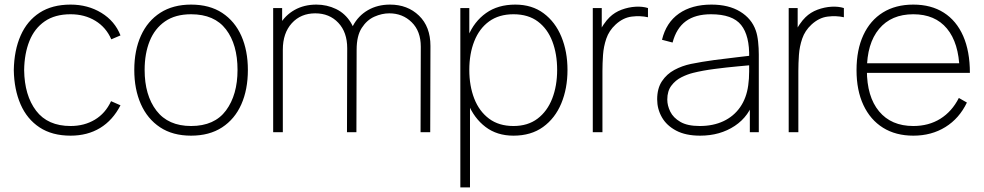

<svg xmlns="http://www.w3.org/2000/svg" viewBox="-20 -575 4278 835"><path d="M287 15Q206.5 15 152 -21Q97.5 -57 69.5 -121.2Q41.5 -185.5 40 -270Q41.5 -356.5 69.8 -420.5Q98 -484.5 152.5 -519.8Q207 -555 287 -555Q362 -555 420.8 -519.2Q479.5 -483.5 504 -421L464 -404Q441.5 -456 394.8 -484.5Q348 -513 287 -513Q219 -513 174.5 -482.2Q130 -451.5 108 -396.8Q86 -342 85 -270Q86.5 -160 137 -93.5Q187.5 -27 287 -27Q346.5 -27 392.5 -54.5Q438.5 -82 463 -135L504 -117Q470.5 -52 415.5 -18.5Q360.5 15 287 15Z M811 15Q731 15 676 -21.5Q621 -58 592.5 -122.5Q564 -187 564 -271Q564 -356 593 -420Q622 -484 677.2 -519.5Q732.5 -555 811 -555Q891.5 -555 946.5 -518.8Q1001.5 -482.5 1029.8 -418.5Q1058 -354.5 1058 -271Q1058 -185.5 1029.5 -121.2Q1001 -57 945.8 -21Q890.5 15 811 15ZM811 -27Q913 -27 963 -94.8Q1013 -162.5 1013 -271Q1013 -381.5 962.8 -447.2Q912.5 -513 811 -513Q742.5 -513 697.8 -482Q653 -451 631 -396.5Q609 -342 609 -271Q609 -161 660.2 -94Q711.5 -27 811 -27Z M1809 0 1810 -372Q1810 -439.5 1770.5 -478.2Q1731 -517 1673 -517Q1641 -517 1608.2 -502.5Q1575.5 -488 1553.2 -453.5Q1531 -419 1531 -359H1494Q1491.5 -418.5 1514.8 -462.5Q1538 -506.5 1580 -530.8Q1622 -555 1676 -555Q1752.5 -555 1802.2 -507Q1852 -459 1852 -375L1851 0ZM1168 0V-540H1207V-430H1210V0ZM1489 0 1490 -365Q1490 -435 1451.2 -476Q1412.5 -517 1351 -517Q1288 -517 1249 -474Q1210 -431 1210 -359L1173 -375Q1173 -427 1196.5 -467.8Q1220 -508.5 1261.2 -531.8Q1302.5 -555 1356 -555Q1401.5 -555 1441.5 -535.8Q1481.5 -516.5 1506.2 -476Q1531 -435.5 1531 -372L1530 0Z M2213 15Q2141.5 15 2091.5 -23Q2041.5 -61 2015.2 -125.8Q1989 -190.5 1989 -271Q1989 -353 2015.5 -417.2Q2042 -481.5 2093.8 -518.2Q2145.5 -555 2221 -555Q2293.5 -555 2344.2 -517.2Q2395 -479.5 2421.5 -415Q2448 -350.5 2448 -271Q2448 -190 2421 -125.2Q2394 -60.5 2341.8 -22.8Q2289.5 15 2213 15ZM1982 240V-540H2021V-115H2024V240ZM2213 -27Q2275.5 -27 2317.8 -59Q2360 -91 2381.5 -146.2Q2403 -201.5 2403 -271Q2403 -340 2382.2 -394.8Q2361.5 -449.5 2319.5 -481.2Q2277.5 -513 2213 -513Q2150 -513 2107.2 -482Q2064.5 -451 2042.8 -396.2Q2021 -341.5 2021 -271Q2021 -201.5 2042.5 -146.2Q2064 -91 2106.8 -59Q2149.5 -27 2213 -27Z M2558 0V-540H2597V-411L2584 -428Q2592.5 -450 2605.5 -469Q2618.5 -488 2631 -500Q2653 -521.5 2683.2 -532.8Q2713.5 -544 2744 -545.8Q2774.5 -547.5 2798 -540V-500Q2764.5 -507.5 2727 -502.8Q2689.5 -498 2657 -468Q2628.5 -441.5 2616.8 -407Q2605 -372.5 2602.5 -335.8Q2600 -299 2600 -266V0Z M3025 15Q2962 15 2920.5 -7Q2879 -29 2858.5 -65Q2838 -101 2838 -143Q2838 -190.5 2858.8 -221.8Q2879.5 -253 2913 -271Q2946.5 -289 2985 -297Q3032 -306.5 3085.8 -313.8Q3139.5 -321 3185 -326Q3230.5 -331 3253 -334L3238 -324Q3240.5 -419.5 3203.2 -466.2Q3166 -513 3072 -513Q3004 -513 2962.8 -482.8Q2921.5 -452.5 2905 -390L2859 -402Q2877 -477 2932.8 -516Q2988.5 -555 3074 -555Q3149 -555 3199 -524.5Q3249 -494 3267 -442Q3274 -422 3277 -393.5Q3280 -365 3280 -338V0H3241V-148L3261 -147Q3239.5 -70 3175.5 -27.5Q3111.5 15 3025 15ZM3023 -27Q3081.5 -27 3126.2 -48Q3171 -69 3198.8 -108.8Q3226.5 -148.5 3234 -204Q3238 -232 3238 -264Q3238 -296 3238 -310L3260 -293Q3233.5 -290.5 3186.8 -286.2Q3140 -282 3088 -275.2Q3036 -268.5 2994 -258Q2969.5 -252 2943.5 -239Q2917.5 -226 2899.8 -202.5Q2882 -179 2882 -142Q2882 -116 2895 -89.5Q2908 -63 2938.8 -45Q2969.5 -27 3023 -27Z M3410 0V-540H3449V-411L3436 -428Q3444.5 -450 3457.5 -469Q3470.5 -488 3483 -500Q3505 -521.5 3535.2 -532.8Q3565.5 -544 3596 -545.8Q3626.5 -547.5 3650 -540V-500Q3616.5 -507.5 3579 -502.8Q3541.5 -498 3509 -468Q3480.5 -441.5 3468.8 -407Q3457 -372.5 3454.5 -335.8Q3452 -299 3452 -266V0Z M3952 15Q3875.5 15 3820.2 -19.5Q3765 -54 3735 -118Q3705 -182 3705 -270Q3705 -358.5 3734.8 -422.5Q3764.5 -486.5 3819.8 -520.8Q3875 -555 3952 -555Q4029.5 -555 4084.5 -520Q4139.5 -485 4168.8 -418.5Q4198 -352 4198 -258H4153V-272Q4150 -388.5 4098.2 -450.8Q4046.5 -513 3952 -513Q3856 -513 3803 -449.2Q3750 -385.5 3750 -270Q3750 -154.5 3803 -90.8Q3856 -27 3952 -27Q4019 -27 4069.5 -58.5Q4120 -90 4150 -149L4185 -129Q4152 -60 4091.5 -22.5Q4031 15 3952 15ZM3732 -258V-300H4172V-258Z"/></svg>

Font: Manrope ExtraLight
Style: Regular
Weight: 200
Designer: Mikhail Sharanda
Foundry: Mikhail Sharanda
Version: Version 4.505